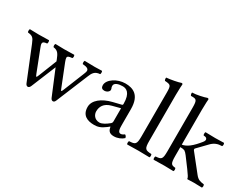

<svg xmlns="http://www.w3.org/2000/svg" viewBox="-67 -1182 2151 1669"><g transform="rotate(30 1008.0 -348.0)"><path d="M204 -410C207 -413 208 -419 208 -426C208 -433 207 -440 204 -443C174 -442 139 -441 103 -441C65 -441 38 -442 12 -443C9 -440 8 -433 8 -426C8 -419 9 -413 12 -410C59 -405 70 -395 91 -343L222 -20C228 -6 236 0 246 0C255 0 263 -6 270 -22L371 -268L474 -20C480 -6 488 0 498 0C507 0 515 -6 521 -21L652 -338C668 -379 685 -407 736 -410C739 -413 740 -419 740 -426C740 -433 739 -440 736 -443C716 -442 694 -441 664 -441C634 -441 592 -442 562 -443C559 -440 558 -433 558 -426C558 -419 559 -413 562 -410C609 -407 623 -395 623 -377C623 -367 618 -355 613 -342L529 -134C524 -121 520 -114 517 -114C514 -114 511 -120 507 -130L420 -349C414 -365 410 -378 410 -386C410 -402 423 -407 457 -410C460 -413 462 -419 462 -426C462 -433 460 -440 457 -443C427 -442 387 -441 357 -441C332 -441 299 -442 269 -443C266 -440 264 -433 264 -426C264 -419 266 -413 269 -410C316 -405 328 -376 346 -332L352 -316L282 -139C275 -122 271 -113 268 -113C264 -113 260 -121 254 -137L174 -343C167 -361 162 -374 162 -384C162 -401 174 -408 204 -410Z M1042 -244V-112C1042 -99 1036 -92 1028 -86C1002 -65 968 -42 940 -42C890 -42 868 -82 868 -113C868 -158 888 -204 962 -223ZM878 -375C878 -407 922 -417 960 -417C994 -417 1042 -400 1042 -287C1042 -280 1038 -276 1036 -275L950 -254C854 -230 784 -177 784 -109C784 -27 840 -1 910 -1C945 -1 976 -9 1020 -43L1040 -59H1042C1048 -28 1058 -1 1108 -1C1147 -1 1183 -18 1204 -38C1202 -50 1198 -58 1186 -65C1179 -59 1162 -49 1150 -49C1120 -49 1120 -88 1120 -134V-281C1120 -423 1042 -450 968 -450C886 -450 804 -396 804 -339C804 -315 816 -303 838 -303C868 -303 886 -324 886 -337C886 -355 878 -353 878 -375Z M1318 -122C1318 -39 1306 -34 1246 -31C1242 -28 1241 -21 1241 -14C1241 -7 1242 -1 1246 2C1280 1 1318 0 1358 0C1398 0 1436 1 1468 2C1472 -1 1473 -7 1473 -14C1473 -21 1472 -28 1468 -31C1408 -34 1396 -39 1396 -122V-583C1396 -648 1400 -688 1400 -688C1400 -695 1396 -698 1388 -698C1362 -688 1288 -674 1248 -671C1247 -669 1247 -666 1247 -663C1247 -655 1249 -645 1254 -641C1312 -637 1318 -634 1318 -559Z M1578 -122C1578 -39 1567 -35 1511 -31C1508 -28 1506 -21 1506 -14C1506 -7 1508 -1 1511 2C1544 1 1578 0 1618 0C1653 0 1686 1 1709 2C1712 -1 1714 -7 1714 -14C1714 -21 1712 -28 1709 -31C1668 -35 1657 -39 1657 -122V-209C1676 -209 1690 -207 1700 -203C1711 -196 1720 -187 1732 -171L1805 -73C1834 -33 1847 -14 1847 -3C1847 0 1848 2 1851 2C1871 2 1893 0 1913 0C1944 0 1975 2 1995 2C1998 -1 2000 -7 2000 -14C2000 -21 1998 -28 1995 -31C1961 -35 1936 -39 1909 -73L1777 -239C1773 -243 1770 -248 1770 -253C1770 -257 1770 -259 1774 -263L1862 -354C1892 -386 1927 -398 1967 -398C1970 -401 1972 -407 1972 -414C1972 -421 1970 -428 1967 -431C1944 -431 1916 -429 1880 -429C1842 -429 1805 -431 1782 -431C1779 -428 1778 -421 1778 -414C1778 -407 1779 -401 1782 -398C1810 -398 1818 -386 1818 -375C1818 -364 1810 -353 1805 -347C1782 -318 1751 -284 1725 -265C1703 -248 1676 -236 1657 -234V-583C1657 -648 1661 -688 1661 -688C1661 -695 1657 -698 1648 -698C1623 -688 1548 -671 1508 -671C1508 -669 1507 -666 1507 -663C1507 -655 1510 -645 1514 -641H1521C1567 -641 1578 -639 1578 -559Z"/></g></svg>

Font: Ponomar Unicode
Style: Regular
Weight: 400
Version: 1.3